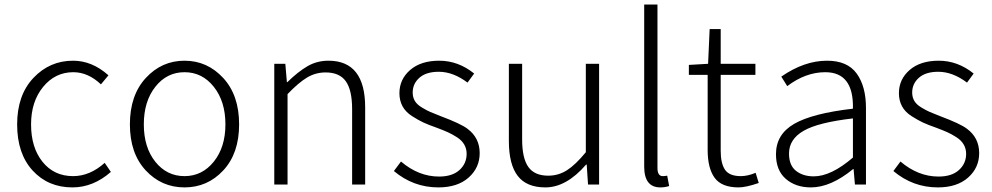

<svg xmlns="http://www.w3.org/2000/svg" viewBox="-20 -815 4382 848"><path d="M299.8 12.7Q192.4 12.7 124 -62Q55.7 -136.7 55.7 -265.6Q55.7 -394.5 127.4 -470.7Q199.2 -546.9 302.7 -546.9Q386.7 -546.9 459 -482.4L425.8 -442.4Q369.1 -496.1 303.7 -496.1Q223.6 -496.1 170.4 -431.2Q117.2 -366.2 117.2 -265.6Q117.2 -163.1 168 -100.1Q218.8 -37.1 302.7 -37.1Q377 -37.1 442.4 -95.7L469.7 -55.7Q391.6 12.7 299.8 12.7Z M553.7 -265.6Q553.7 -394.5 624 -470.7Q694.3 -546.9 794.9 -546.9Q895.5 -546.9 965.8 -470.7Q1036.1 -394.5 1036.1 -265.6Q1036.1 -137.7 966.3 -62.5Q896.5 12.7 794.9 12.7Q693.4 12.7 623.5 -62.5Q553.7 -137.7 553.7 -265.6ZM975.6 -265.6Q975.6 -367.2 924.3 -431.6Q873 -496.1 794.9 -496.1Q716.8 -496.1 666 -431.6Q615.2 -367.2 615.2 -265.6Q615.2 -164.1 666 -100.6Q716.8 -37.1 794.9 -37.1Q873 -37.1 924.3 -101.1Q975.6 -165 975.6 -265.6Z M1191.4 0V-533.2H1240.2L1247.1 -452.1H1249Q1295.9 -498 1337.9 -522.5Q1379.9 -546.9 1430.7 -546.9Q1592.8 -546.9 1592.8 -340.8V0H1535.2V-333Q1535.2 -417 1507.3 -456.1Q1479.5 -495.1 1418 -495.1Q1374 -495.1 1336.4 -472.7Q1298.8 -450.2 1250 -399.4V0Z M1916 12.7Q1805.7 12.7 1719.7 -59.6L1751 -101.6Q1829.1 -35.2 1918.9 -35.2Q1977.5 -35.2 2009.3 -64Q2041 -92.8 2041 -135.7Q2041 -158.2 2030.3 -176.8Q2019.5 -195.3 1998 -209Q1976.6 -222.7 1958 -231Q1939.5 -239.3 1911.1 -250Q1872.1 -263.7 1850.1 -273.9Q1828.1 -284.2 1799.8 -302.2Q1771.5 -320.3 1757.8 -345.7Q1744.1 -371.1 1744.1 -403.3Q1744.1 -464.8 1791.5 -505.9Q1838.9 -546.9 1919.9 -546.9Q2003.9 -546.9 2074.2 -490.2L2044.9 -450.2Q1981.4 -498 1918 -498Q1862.3 -498 1832.5 -471.7Q1802.7 -445.3 1802.7 -406.2Q1802.7 -385.7 1812 -369.6Q1821.3 -353.5 1843.3 -340.3Q1865.2 -327.1 1879.9 -320.8Q1894.5 -314.5 1926.8 -301.8Q2015.6 -268.6 2044.9 -246.1Q2098.6 -206.1 2098.6 -138.7Q2098.6 -74.2 2049.8 -30.8Q2001 12.7 1916 12.7Z M2388.7 12.7Q2305.7 12.7 2266.6 -38.1Q2227.5 -88.9 2227.5 -192.4V-533.2H2286.1V-199.2Q2286.1 -116.2 2313.5 -77.6Q2340.8 -39.1 2401.4 -39.1Q2446.3 -39.1 2483.9 -63Q2521.5 -86.9 2567.4 -142.6V-533.2H2626V0H2577.1L2571.3 -87.9H2568.4Q2481.4 12.7 2388.7 12.7Z M2896.5 12.7Q2825.2 12.7 2825.2 -79.1V-794.9H2883.8V-73.2Q2883.8 -37.1 2907.2 -37.1Q2916 -37.1 2926.8 -39.1L2935.5 6.8Q2916 12.7 2896.5 12.7Z M3242.2 12.7Q3167 12.7 3136.2 -29.8Q3105.5 -72.3 3105.5 -152.3V-484.4H3022.5V-528.3L3107.4 -533.2L3114.3 -686.5H3163.1V-533.2H3316.4V-484.4H3163.1V-148.4Q3163.1 -93.8 3182.1 -65.4Q3201.2 -37.1 3252 -37.1Q3282.2 -37.1 3317.4 -51.8L3331.1 -6.8Q3274.4 12.7 3242.2 12.7Z M3561.5 12.7Q3494.1 12.7 3450.7 -24.9Q3407.2 -62.5 3407.2 -133.8Q3407.2 -221.7 3487.8 -268.1Q3568.4 -314.5 3747.1 -335Q3751 -496.1 3625 -496.1Q3538.1 -496.1 3457 -434.6L3430.7 -476.6Q3532.2 -546.9 3632.8 -546.9Q3722.7 -546.9 3763.7 -490.2Q3804.7 -433.6 3804.7 -337.9V0H3755.9L3750 -68.4H3748Q3649.4 12.7 3561.5 12.7ZM3574.2 -36.1Q3650.4 -36.1 3747.1 -119.1V-292Q3593.8 -274.4 3529.3 -237.3Q3464.8 -200.2 3464.8 -136.7Q3464.8 -85 3495.6 -60.5Q3526.4 -36.1 3574.2 -36.1Z M4122.1 12.7Q4011.7 12.7 3925.8 -59.6L3957 -101.6Q4035.2 -35.2 4125 -35.2Q4183.6 -35.2 4215.3 -64Q4247.1 -92.8 4247.1 -135.7Q4247.1 -158.2 4236.3 -176.8Q4225.6 -195.3 4204.1 -209Q4182.6 -222.7 4164.1 -231Q4145.5 -239.3 4117.2 -250Q4078.1 -263.7 4056.2 -273.9Q4034.2 -284.2 4005.9 -302.2Q3977.5 -320.3 3963.9 -345.7Q3950.2 -371.1 3950.2 -403.3Q3950.2 -464.8 3997.6 -505.9Q4044.9 -546.9 4126 -546.9Q4210 -546.9 4280.3 -490.2L4251 -450.2Q4187.5 -498 4124 -498Q4068.4 -498 4038.6 -471.7Q4008.8 -445.3 4008.8 -406.2Q4008.8 -385.7 4018.1 -369.6Q4027.3 -353.5 4049.3 -340.3Q4071.3 -327.1 4085.9 -320.8Q4100.6 -314.5 4132.8 -301.8Q4221.7 -268.6 4251 -246.1Q4304.7 -206.1 4304.7 -138.7Q4304.7 -74.2 4255.9 -30.8Q4207 12.7 4122.1 12.7Z"/></svg>

Font: Bpmf Zihi Sans Light
Style: Light
Weight: 300
Foundry: But Ko
Version: Version 1.320